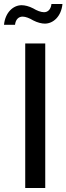

<svg xmlns="http://www.w3.org/2000/svg" viewBox="-46 -939 332 959"><path d="M180 0V-722H80V0ZM211 -919C208 -892 193 -878 174 -878C158 -878 138 -886 120 -897C99 -908 78 -913 62 -913C20 -913 -20 -877 -26 -815H29C32 -842 47 -856 67 -856C82 -856 102 -848 120 -837C141 -826 163 -821 178 -821C220 -821 260 -857 266 -919Z"/></svg>

Font: Perun
Style: Regular
Weight: 400
Foundry: Copyright (c) Stefan Peev, Context Ltd, 2016
Version: Version 1.089